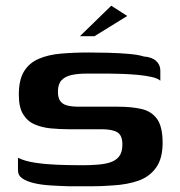

<svg xmlns="http://www.w3.org/2000/svg" viewBox="-20 -648 631 673"><path d="M43 -95Q67 -83 104 -77.5Q141 -72 181 -70.5Q221 -69 252 -69Q263 -69 279.5 -69Q296 -69 307 -70Q339 -71 362 -77.5Q385 -84 397 -99Q409 -114 409 -141Q409 -174 391 -184.5Q373 -195 336 -195Q324 -195 308.5 -195Q293 -195 272 -195Q251 -195 220 -195Q189 -195 158 -198Q127 -201 101.5 -212Q76 -223 61 -247.5Q46 -272 46 -316Q46 -368 64 -397.5Q82 -427 115 -441.5Q148 -456 193 -460Q238 -464 291 -464Q323 -464 361 -463Q399 -462 432.5 -459Q466 -456 484 -450Q512 -448 527 -434.5Q542 -421 542 -401Q542 -398 542 -390Q542 -382 542 -374Q542 -366 542 -365Q534 -373 512.5 -378Q491 -383 463.5 -385.5Q436 -388 409 -389Q382 -390 363 -390H284Q253 -390 230.5 -385Q208 -380 195.5 -366.5Q183 -353 183 -326Q183 -305 191.5 -293.5Q200 -282 216.5 -278Q233 -274 258 -274Q311 -274 345.5 -274Q380 -274 394 -274Q441 -274 476 -266Q511 -258 530.5 -231Q550 -204 550 -147Q550 -93 527.5 -61Q505 -29 466 -15Q427 -1 375 2Q336 5 300 5Q264 5 224 5Q190 4 157.5 2Q125 0 99.5 -6Q74 -12 58.5 -22.5Q43 -33 43 -51ZM260 -521 370 -628 426 -592 311 -521Z"/></svg>

Font: Genos SemiBold
Style: Regular
Weight: 600
Designer: Robert E. Leuschke
Foundry: Robert E. Leuschke
Version: Version 1.010